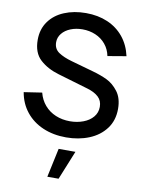

<svg xmlns="http://www.w3.org/2000/svg" viewBox="-105 -805 854 1143"><g transform="rotate(10 322.0 -234.0)"><path d="M36.5 -206.5 145.5 -223Q156.5 -179.5 183.8 -148Q211 -116.5 250.5 -100Q290 -83.5 337 -83.5Q380.5 -83.5 417.5 -97.5Q454.5 -111.5 476.2 -137.5Q498 -163.5 498 -198.5Q498 -235.5 474.2 -257.8Q450.5 -280 407.5 -293L223 -347.5Q154.5 -367.5 109.5 -408.5Q64.5 -449.5 64.5 -528Q64.5 -592.5 98 -639.2Q131.5 -686 189.8 -710.2Q248 -734.5 321 -734.5Q393.5 -734.5 451.8 -709.5Q510 -684.5 548.8 -637Q587.5 -589.5 602 -523.5L490 -504.5Q482 -545 457.2 -574.8Q432.5 -604.5 396 -620Q359.5 -635.5 317 -635.5Q278 -635.5 245.5 -622.5Q213 -609.5 194 -586Q175 -562.5 175 -533Q175 -493 205.8 -472.2Q236.5 -451.5 287 -437.5L420 -400Q469 -386.5 507.8 -368Q546.5 -349.5 576.8 -309.8Q607 -270 607 -205.5Q607 -135.5 569.8 -85.8Q532.5 -36 469.8 -10.5Q407 15 331 15Q253.5 15 191 -11.8Q128.5 -38.5 88.2 -88.8Q48 -139 36.5 -206.5ZM401.5 90H300L262.5 265H330.5Z"/></g></svg>

Font: Hauora SemiBold
Style: Regular
Weight: 600
Designer: Wayne Shih
Foundry: WCYS
Version: Version 1.001